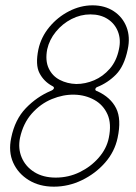

<svg xmlns="http://www.w3.org/2000/svg" viewBox="-20 -694 509 720"><path d="M182 6Q128 6 88 -18.5Q48 -43 29.5 -84Q11 -125 22 -177Q36 -246 77 -288.5Q118 -331 170 -353Q180 -357 182 -362.5Q184 -368 175 -372Q144 -389 128 -420Q112 -451 124 -509Q134 -555 165 -592.5Q196 -630 239 -652Q282 -674 327 -674Q373 -674 406.5 -652Q440 -630 454.5 -592.5Q469 -555 459 -509Q446 -446 415 -414.5Q384 -383 343 -367Q338 -364 337.5 -359Q337 -354 345 -352Q395 -329 415.5 -288Q436 -247 421 -177Q410 -125 374 -84Q338 -43 287.5 -18.5Q237 6 182 6ZM266 -379Q300 -379 333 -393Q366 -407 391.5 -436Q417 -465 426 -509Q434 -545 422.5 -575Q411 -605 384 -622.5Q357 -640 319 -640Q282 -640 248 -622.5Q214 -605 189.5 -575Q165 -545 157 -509Q149 -467 162.5 -438Q176 -409 204 -394.5Q232 -380 266 -379ZM189 -28Q237 -28 279 -48.5Q321 -69 350.5 -103Q380 -137 388 -177Q399 -230 383 -265.5Q367 -301 333.5 -319.5Q300 -338 259 -339Q217 -340 174.5 -322.5Q132 -305 99.5 -268.5Q67 -232 55 -177Q47 -137 61.5 -103Q76 -69 109 -48.5Q142 -28 189 -28Z"/></svg>

Font: Glory Thin Thin
Style: Italic
Weight: 250
Italic angle: -12°
Version: Version 1.011